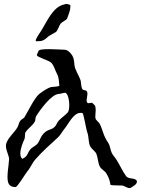

<svg xmlns="http://www.w3.org/2000/svg" viewBox="-20 -946 725 973"><path d="M636 7C639 7 642 6 644 5C655 -3 675 -11 674 -28C664 -49 632 -34 618 -55C600 -80 588 -108 572 -134C564 -147 552 -159 546 -172C538 -189 539 -206 528 -223C501 -262 503 -285 484 -321C480 -327 464 -339 464 -347C463 -350 463 -352 463 -355C463 -367 465 -378 465 -389C465 -396 464 -403 462 -410C460 -412 449 -425 446 -425C443 -426 435 -423 428 -423C421 -423 419 -431 419 -437C419 -448 423 -460 423 -471C423 -491 410 -487 401 -491C399 -492 397 -494 396 -497C390 -510 392 -526 388 -540C380 -564 359 -592 357 -619C356 -635 354 -652 346 -665C338 -678 323 -694 307 -694C286 -694 177 -704 175 -687C174 -682 167 -674 167 -665C172 -656 222 -641 236 -631C252 -620 260 -587 270 -569C278 -555 279 -532 281 -511C271 -506 251 -507 240 -505C219 -500 196 -482 179 -470C155 -451 122 -381 104 -352C98 -344 87 -341 82 -333C75 -323 74 -310 68 -300C51 -272 26 -254 13 -223C11 -217 10 -212 10 -207C10 -183 26 -157 26 -140C26 -137 26 -133 25 -129C24 -107 18 -77 18 -51C18 -19 24 2 59 2C69 1 109 -66 118 -77C134 -95 143 -120 159 -138C194 -178 236 -215 274 -250C287 -262 297 -282 308 -295C328 -319 352 -374 388 -374C391 -374 394 -374 398 -373C404 -371 416 -291 423 -273C431 -252 427 -222 438 -203C446 -189 463 -180 469 -165C477 -144 476 -119 487 -100C495 -86 512 -80 519 -67C530 -48 535 -38 540 -9C544 -7 573 -6 589 -6H599C609 -5 624 7 636 7ZM93 -141C86 -147 83 -157 83 -168C83 -194 97 -226 104 -241C108 -250 105 -269 109 -275C121 -295 144 -308 156 -329C161 -338 158 -349 163 -357C183 -389 241 -470 279 -470C285 -470 302 -476 312 -476C325 -468 331 -439 331 -414C331 -398 329 -384 324 -377C311 -362 292 -350 278 -335C269 -326 266 -311 257 -303C236 -283 217 -294 192 -258C184 -246 180 -230 170 -218C159 -205 143 -201 132 -187C118 -169 121 -153 93 -141ZM163 -737C164 -737 178 -737 186 -738C198 -739 212 -749 219 -756C223 -762 248 -775 262 -783C273 -789 279 -819 290 -829C296 -836 318 -845 320 -852C323 -861 336 -891 336 -906C336 -909 338 -919 336 -920C331 -924 321 -926 314 -926C312 -926 310 -925 308 -924C248 -914 217 -834 188 -789C185 -784 161 -751 161 -740C161 -738 162 -737 163 -737Z"/></svg>

Font: Ancial
Style: Regular
Weight: 400
Designer: Daytona Mess (Anne-Dauphine Borione)
Foundry: Daytona Mess (Anne-Dauphine Borione)
Version: Version 1.000;Glyphs 3.2 (3192)